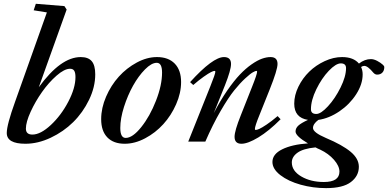

<svg xmlns="http://www.w3.org/2000/svg" viewBox="-20 -745 2041 1010"><path d="M113.8 11.2Q15.6 11.2 15.6 -45.4Q15.6 -88.4 59.6 -210.4L226.6 -679.7L157.2 -690.9L168.5 -725.1L318.8 -712.9L330.6 -694.8L184.1 -286.1Q299.3 -444.8 404.8 -444.8Q444.3 -444.8 462.6 -423.1Q481 -401.4 481 -354Q481 -287.1 448.5 -220Q416 -152.8 365 -102.5Q314 -52.2 246.8 -20.5Q179.7 11.2 113.8 11.2ZM150.4 -37.1Q193.4 -37.1 247.6 -87.6Q301.8 -138.2 339.4 -210.2Q377 -282.2 377 -339.4Q377 -362.3 370.4 -372.8Q363.8 -383.3 348.6 -383.3Q318.8 -383.3 277.6 -347.2Q236.3 -311 201.2 -261.2Q166 -211.4 141.1 -157Q116.2 -102.5 116.2 -68.4Q116.2 -37.1 150.4 -37.1Z M636.2 11.2Q577.1 11.2 544.7 -22.2Q512.2 -55.7 512.2 -118.2Q512.2 -176.8 538.1 -236.6Q564 -296.4 605 -341.8Q646 -387.2 699.5 -416Q752.9 -444.8 805.7 -444.8Q865.7 -444.8 899.2 -410.4Q932.6 -376 932.6 -313.5Q932.6 -255.9 906.5 -196.5Q880.4 -137.2 839.1 -91.8Q797.9 -46.4 743.7 -17.6Q689.5 11.2 636.2 11.2ZM641.1 -19.5Q677.7 -19.5 723.1 -76.4Q768.6 -133.3 800.5 -215.1Q832.5 -296.9 832.5 -363.3Q832.5 -414.6 804.7 -414.6Q776.9 -414.6 742.7 -379.9Q708.5 -345.2 680.2 -294.7Q651.9 -244.1 632.3 -182.9Q612.8 -121.6 612.8 -71.8Q612.8 -19.5 641.1 -19.5Z M970.2 0 1086.9 -292Q1112.8 -356.4 1112.8 -367.7Q1112.8 -372.1 1108.4 -372.1Q1103 -372.1 1090.1 -365.7Q1077.1 -359.4 1051.8 -341.6Q1026.4 -323.7 996.6 -297.9L980 -313Q1099.6 -444.8 1158.2 -444.8Q1195.3 -444.8 1195.3 -408.7Q1195.3 -377 1163.6 -296.9L1104.5 -149.9Q1138.7 -215.8 1174.8 -268.1Q1210.9 -320.3 1241.9 -352.8Q1272.9 -385.3 1303.5 -406.5Q1334 -427.7 1358.2 -436.3Q1382.3 -444.8 1403.3 -444.8Q1439.9 -444.8 1439.9 -408.7Q1439.9 -377.4 1398.9 -274.9L1344.2 -138.2Q1320.8 -81.1 1320.8 -65.9Q1320.8 -61.5 1325.2 -61.5Q1331.5 -61.5 1344 -66.9Q1356.4 -72.3 1382.6 -89.8Q1408.7 -107.4 1440.4 -134.3L1456.1 -117.7Q1394.5 -55.7 1339.1 -22.2Q1283.7 11.2 1250 11.2Q1213.9 11.2 1213.9 -25.4Q1213.9 -56.6 1246.6 -138.2L1305.7 -287.6Q1332.5 -354.5 1332.5 -368.2Q1332.5 -372.1 1328.6 -372.1Q1323.7 -372.1 1310.3 -364.7Q1296.9 -357.4 1269.8 -332.5Q1242.7 -307.6 1212.2 -269.8Q1181.6 -231.9 1140.4 -160.9Q1099.1 -89.8 1060.1 0Z M1695.3 244.6Q1626.5 244.6 1561.5 226.6Q1496.6 208.5 1454.8 176.3Q1413.1 144 1413.1 106.9Q1413.1 65.9 1464.4 40.5Q1515.6 15.1 1600.1 9.3Q1534.7 -29.3 1534.7 -53.2Q1534.7 -70.8 1549.3 -84.2Q1564 -97.7 1600.1 -114.3Q1527.8 -125.5 1527.8 -199.7Q1527.8 -244.1 1549.8 -289.1Q1571.8 -334 1606.7 -367.9Q1641.6 -401.9 1687.7 -423.3Q1733.9 -444.8 1779.3 -444.8Q1839.4 -444.8 1868.2 -410.6Q1898.4 -434.1 1931.2 -434.1Q1946.3 -434.1 1964.1 -424.8Q1981.9 -415.5 1994.1 -404.3Q2001.5 -397.9 2001.5 -391.6Q2001.5 -374 1991.5 -363.3Q1981.4 -352.5 1963.9 -352.5Q1953.1 -352.5 1944.3 -362.3Q1914.6 -398.4 1896.5 -398.4Q1887.7 -398.4 1879.4 -392.6Q1887.7 -375 1887.7 -353.5Q1887.7 -302.2 1853.8 -249.3Q1819.8 -196.3 1765.6 -159.4Q1711.4 -122.6 1654.8 -114.3Q1626.5 -93.3 1626.5 -71.8Q1626.5 -48.3 1693.8 -19.5Q1780.8 17.1 1824.2 53.2Q1867.7 89.4 1867.7 132.3Q1867.7 180.7 1825.9 212.6Q1784.2 244.6 1695.3 244.6ZM1644 -145.5Q1668 -145.5 1705.3 -186Q1742.7 -226.6 1771.5 -284.7Q1800.3 -342.8 1800.3 -386.7Q1800.3 -411.6 1772.9 -411.6Q1747.1 -411.6 1709.7 -372.6Q1672.4 -333.5 1644 -275.4Q1615.7 -217.3 1615.7 -170.4Q1615.7 -145.5 1644 -145.5ZM1515.1 109.4Q1515.1 154.3 1564.9 183.3Q1614.7 212.4 1683.6 212.4Q1765.6 212.4 1765.6 157.7Q1765.6 128.4 1737.1 95.7Q1708.5 63 1664.1 42Q1650.9 36.6 1639.6 30.3Q1575.2 36.6 1545.2 58.1Q1515.1 79.6 1515.1 109.4Z"/></svg>

Font: Elstob SemiBold
Style: Italic
Weight: 600
Italic angle: -20°
Designer: Peter S. Baker
Version: Version 1.015